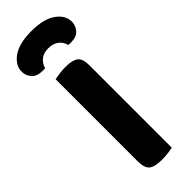

<svg xmlns="http://www.w3.org/2000/svg" viewBox="-299 -866 893 893"><g transform="rotate(-45 148.0 -419.5)"><path d="M154 7Q107 7 88.5 -9Q70 -25 70 -67V-608Q81 -610 101.5 -613Q122 -616 143 -616Q188 -616 207.5 -601Q227 -586 227 -542V-1Q216 2 196 4.5Q176 7 154 7ZM148 -734Q117 -734 97.5 -718.5Q78 -703 72 -679Q67 -678 63 -678Q59 -678 54 -678Q19 -678 1 -698Q-17 -718 -17 -744Q-17 -786 25.5 -816Q68 -846 148 -846Q229 -846 271 -816Q313 -786 313 -744Q313 -718 295.5 -698Q278 -678 242 -678Q237 -678 233 -678Q229 -678 224 -679Q219 -703 199 -718.5Q179 -734 148 -734Z"/></g></svg>

Font: Baloo Da 2
Style: Bold
Weight: 700
Designer: Noopur Datye, Sulekha Rajkumar and Ek Type
Foundry: Ek Type
Version: Version 1.640;hotconv 1.0.111;makeotfexe 2.5.65597; ttfautoh